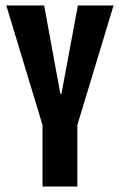

<svg xmlns="http://www.w3.org/2000/svg" viewBox="-20 -680 436 700"><path d="M135 0V-224L3 -660H141L200 -338H204L264 -660H394L262 -224V0Z"/></svg>

Font: Bricolage Grotesque 48pt Condensed SemiBold
Style: Regular
Weight: 600
Width: 3
Designer: Mathieu Triay
Foundry: Atelier Triay
Version: Version 1.000; ttfautohint (v1.8.4.7-5d5b);gftools[0.9.32]